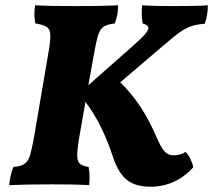

<svg xmlns="http://www.w3.org/2000/svg" viewBox="-20 -699 808 728"><path d="M113 -679Q148 -677 186.5 -676.5Q225 -676 269 -676Q306 -676 346.5 -676.5Q387 -677 428 -679Q428 -662 425 -645Q422 -628 415 -610Q388 -607 374 -598.5Q360 -590 352.5 -567Q345 -544 337 -498L315 -376L483 -524Q518 -555 532 -572Q546 -589 542 -597Q538 -605 521 -610Q515 -642 519 -679Q549 -677 581 -676.5Q613 -676 641 -676Q672 -676 709.5 -676.5Q747 -677 768 -679Q768 -663 765.5 -645Q763 -627 756 -609Q729 -607 708 -600.5Q687 -594 662.5 -577Q638 -560 599 -526L436 -387Q479 -345 513.5 -292.5Q548 -240 578 -169Q593 -135 606.5 -122.5Q620 -110 638 -110Q649 -110 661 -113Q673 -116 683 -123Q694 -113 702 -96.5Q710 -80 713 -65Q681 -29 639.5 -10Q598 9 551 9Q494 9 461.5 -16.5Q429 -42 408 -105Q387 -168 362.5 -217.5Q338 -267 304 -313L278 -164Q272 -125 273 -105Q274 -85 284.5 -77Q295 -69 316 -66Q319 -49 319.5 -32.5Q320 -16 318 3Q279 1 249.5 0.5Q220 0 176 0Q79 0 15 3Q18 -35 31 -66Q60 -68 74 -78.5Q88 -89 94.5 -112.5Q101 -136 109 -179L166 -513Q172 -551 170.5 -570.5Q169 -590 155.5 -598Q142 -606 114 -610Q111 -625 110.5 -643Q110 -661 113 -679Z"/></svg>

Font: Vollkorn ExtraBold
Style: Italic
Weight: 800
Italic angle: -11°
Designer: Friedrich Althausen
Foundry: Friedrich Althausen
Version: Version 5.000; ttfautohint (v1.8.3)